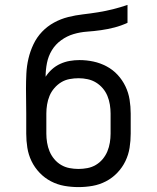

<svg xmlns="http://www.w3.org/2000/svg" viewBox="-20 -755 640 783"><path d="M300 8Q271 8 242.5 3Q214 -2 188 -15.5Q162 -29 141.5 -50.5Q121 -72 108.5 -98Q96 -124 91.5 -152.5Q87 -181 87 -210V-292Q87 -317 86.5 -342.5Q86 -368 86 -393Q86 -424 87.5 -455Q89 -486 96 -516Q103 -546 116.5 -574.5Q130 -603 151.5 -625.5Q173 -648 200.5 -663Q228 -678 258 -685.5Q288 -693 318.5 -696.5Q349 -700 380 -705Q411 -710 441 -717.5Q471 -725 500 -735V-662Q474 -650 447 -643Q420 -636 392 -632Q364 -628 335.5 -626Q307 -624 280 -616Q253 -608 229.5 -591Q206 -574 191.5 -550Q177 -526 171.5 -498Q166 -470 166 -442Q177 -459 192 -472.5Q207 -486 225.5 -494.5Q244 -503 264 -506.5Q284 -510 304 -510Q333 -510 361 -504Q389 -498 414.5 -484.5Q440 -471 459.5 -450Q479 -429 491.5 -403Q504 -377 508.5 -348.5Q513 -320 513 -292V-210Q513 -181 508.5 -152.5Q504 -124 491.5 -98Q479 -72 458.5 -50.5Q438 -29 412 -15.5Q386 -2 357.5 3Q329 8 300 8ZM300 -66Q318 -66 336.5 -69.5Q355 -73 371 -82.5Q387 -92 399 -106.5Q411 -121 418 -138Q425 -155 428 -173.5Q431 -192 431 -210V-292Q431 -310 428 -328.5Q425 -347 418 -364Q411 -381 399 -395Q387 -409 371.5 -418.5Q356 -428 337.5 -432Q319 -436 301 -436Q282 -436 263.5 -432.5Q245 -429 229.5 -419.5Q214 -410 201.5 -395.5Q189 -381 182 -364Q175 -347 172 -328.5Q169 -310 169 -292V-210Q169 -192 172 -173.5Q175 -155 182 -138Q189 -121 201 -106.5Q213 -92 229 -82.5Q245 -73 263.5 -69.5Q282 -66 300 -66Z"/></svg>

Font: Iosevka Plex Etoile
Style: Regular
Weight: 400
Designer: Belleve Invis
Foundry: Belleve Invis
Version: Version 25.1.1; ttfautohint (v1.8.4)